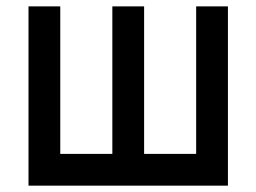

<svg xmlns="http://www.w3.org/2000/svg" viewBox="-20 -585 808 605"><path d="M598.1 -564.9H698.2V0H69.8V-564.9H169.9V-100.1H334V-564.9H434.1V-100.1H598.1Z"/></svg>

Font: Neutral Grotesk
Style: Regular
Weight: 400
Designer: Nawras Khrais
Foundry: Nawras Khrais
Version: Version 1.000;PS 001.000;hotconv 1.0.88;makeotf.lib2.5.64775